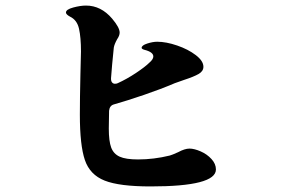

<svg xmlns="http://www.w3.org/2000/svg" viewBox="-20 -748 1040 690"><path d="M756 -139Q756 -78 521 -78Q409 -78 356 -99Q303 -120 285 -173Q267 -226 267 -336Q267 -393 269 -481L271 -563Q271 -613 264 -644.5Q257 -676 232 -688Q217 -696 217 -703Q217 -714 243 -721Q269 -728 289 -728Q343 -728 383 -681Q410 -649 410 -631Q410 -620 401 -607Q391 -589 389 -577Q382 -510 379 -467V-465Q379 -456 383 -451.5Q387 -447 393 -447Q399 -447 403 -449Q436 -464 469 -486Q502 -508 517 -523Q531 -535 531 -545Q531 -561 499 -569Q489 -572 489 -576Q489 -585 509 -591.5Q529 -598 545 -598Q577 -598 616.5 -584.5Q656 -571 683.5 -550Q711 -529 711 -508Q711 -492 693.5 -482Q676 -472 642 -461L608 -449Q559 -428 497.5 -407Q436 -386 390 -373Q374 -369 372 -350L371 -286Q371 -241 379.5 -218Q388 -195 410 -185Q432 -175 476 -175Q533 -175 590 -189Q598 -191 620 -201Q644 -214 661 -214Q678 -214 701 -204Q724 -194 740 -176.5Q756 -159 756 -139Z"/></svg>

Font: Shippori Antique B1
Style: Regular
Weight: 400
Designer: FONTDASU
Foundry: FONTDASU / Google Inc. / but / Adobe
Version: Version 2.001